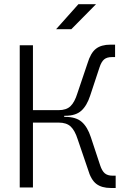

<svg xmlns="http://www.w3.org/2000/svg" viewBox="-20 -914 626 936"><path d="M76.2 0V-693.4H140.6V-377H265.6Q303.2 -377 323.5 -396.2Q343.8 -415.5 357.4 -459.5L406.7 -605.5Q421.9 -656.2 447.8 -676.3Q473.6 -696.3 518.1 -696.3H541V-635.7H525.4Q501 -635.7 487.5 -624.3Q474.1 -612.8 465.3 -585.9L419.9 -448.7Q403.8 -398.9 376.5 -374.3Q349.1 -349.6 298.3 -349.6H293V-344.2H298.3Q350.6 -344.2 378.7 -319.6Q406.7 -294.9 422.9 -245.1L468.3 -107.9Q477.1 -81.1 490.7 -69.3Q504.4 -57.6 528.3 -57.6H543.9V2.4H520Q475.6 2.4 449.5 -17.6Q423.3 -37.6 408.7 -88.4L358.9 -234.4Q345.2 -277.8 324.7 -297.1Q304.2 -316.4 265.6 -316.4H140.6V0ZM253.4 -771.5 362.3 -893.6H448.2L327.6 -771.5Z"/></svg>

Font: Cascadia Code NF Light
Style: Regular
Weight: 300
Monospace: yes
Designer: Aaron Bell
Foundry: Saja Typeworks
Version: Version 2404.023; ttfautohint (v1.8.4)